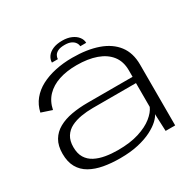

<svg xmlns="http://www.w3.org/2000/svg" viewBox="-154 -866 1048 1036"><g transform="rotate(-30 370.0 -348.0)"><path d="M311 5.5Q376 5.5 425.2 -6Q474.5 -17.5 509 -35.2Q543.5 -53 564 -72Q584.5 -91 591.5 -107L596 0H655.5V-379Q655.5 -451.5 619.2 -499Q583 -546.5 516 -570.2Q449 -594 356 -594Q299.5 -594 250 -583.2Q200.5 -572.5 161.2 -551.8Q122 -531 95.8 -499Q69.5 -467 60 -423.5L126 -401.5Q136 -451 167 -483.2Q198 -515.5 246.2 -531.5Q294.5 -547.5 356.5 -547.5Q427 -547.5 478.8 -529Q530.5 -510.5 559 -474Q587.5 -437.5 587.5 -382.5V-342H307.5Q254.5 -342 208 -333.8Q161.5 -325.5 126.5 -306Q91.5 -286.5 72 -253.5Q52.5 -220.5 52.5 -171Q52.5 -120 72 -85.8Q91.5 -51.5 127 -31.5Q162.5 -11.5 209.2 -3Q256 5.5 311 5.5ZM322.5 -38.5Q282 -38.5 245.8 -44.8Q209.5 -51 181.2 -65.8Q153 -80.5 137 -106.5Q121 -132.5 121 -173Q121 -212 137.2 -237.8Q153.5 -263.5 181.2 -277.5Q209 -291.5 244.2 -297.5Q279.5 -303.5 317 -303.5H586.5V-155Q574.5 -127 541 -100Q507.5 -73 453 -55.8Q398.5 -38.5 322.5 -38.5ZM356 -701Q320.5 -701 296.8 -690.5Q273 -680 261 -662.8Q249 -645.5 249 -626H286Q286 -637 292.2 -648.2Q298.5 -659.5 313.5 -667Q328.5 -674.5 356 -674.5Q380.5 -674.5 395.8 -667Q411 -659.5 418.2 -648.2Q425.5 -637 425.5 -626H462.5Q462.5 -645.5 449.2 -662.8Q436 -680 412 -690.5Q388 -701 356 -701Z"/></g></svg>

Font: Anybody Expanded Light
Style: Regular
Weight: 300
Width: 7
Version: Version 1.113;gftools[0.9.25]